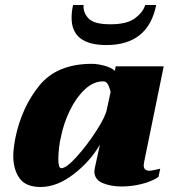

<svg xmlns="http://www.w3.org/2000/svg" viewBox="-20 -735 695 767"><path d="M266 -664Q266 -690 272 -715H314Q311 -687 332.5 -662.5Q354 -638 421 -638Q488 -638 520 -662.5Q552 -687 560 -715H604Q572 -555 405 -555Q266 -555 266 -664ZM33 -113Q33 -138 41 -182Q66 -305 136.5 -392.5Q207 -480 347 -480Q368 -480 395.5 -473Q423 -466 439 -452L442 -470H634L556 -89Q554 -79 554 -75Q554 -53 577 -53Q586 -53 599.5 -56.5Q613 -60 620 -61L613 -28Q586 -10 546 0Q506 10 466 10Q422 10 389.5 -4Q357 -18 357 -51Q357 -55 359 -65L379 -157Q341 -91 274.5 -39.5Q208 12 142 12Q83 12 58 -23Q33 -58 33 -113ZM407 -299 422 -368Q417 -388 410.5 -399Q404 -410 392 -410Q353 -410 318.5 -377.5Q284 -345 259 -293.5Q234 -242 223 -186Q219 -171 216 -145.5Q213 -120 213 -99Q213 -63 225 -63Q245 -63 286.5 -109Q328 -155 365 -212.5Q402 -270 407 -299Z"/></svg>

Font: Taviraj Black
Style: Italic
Weight: 900
Italic angle: -12°
Designer: Katatrad Team
Foundry: CadsonDemak
Version: Version 1.001